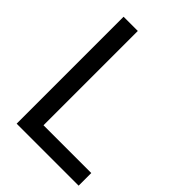

<svg xmlns="http://www.w3.org/2000/svg" viewBox="-212 -825 923 923"><g transform="rotate(45 249.0 -363.5)"><path d="M495.1 -85.9H170.4V-727.1H73.7V0H495.1Z"/></g></svg>

Font: SG Kara
Style: Regular
Weight: 400
Designer: Damoon Khanjanzadeh
Version: Version 1.000